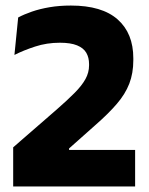

<svg xmlns="http://www.w3.org/2000/svg" viewBox="-20 -672 536 692"><path d="M27.5 0V-141L184 -277Q223.5 -311.5 249.2 -337.5Q275 -363.5 288 -387Q301 -410.5 301 -436.5V-441Q301 -464.5 291 -481.8Q281 -499 257.8 -508.5Q234.5 -518 196 -518Q148.5 -518 106.5 -504.2Q64.5 -490.5 32 -474L45.5 -609Q67 -620.5 95.2 -630.2Q123.5 -640 158.8 -646Q194 -652 235.5 -652Q347.5 -652 404 -602Q460.5 -552 460.5 -462V-455Q460.5 -408 446 -370.5Q431.5 -333 401.2 -297.8Q371 -262.5 323.5 -221L229 -137V-108.5L162 -131.5H467V0Z"/></svg>

Font: Anek Gurmukhi
Style: Bold
Weight: 700
Designer: Sarang Kulkarni (Gurmukhi), Yesha Goshar (Latin)
Foundry: Ek Type
Version: Version 1.003